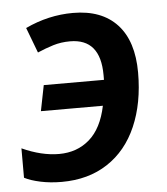

<svg xmlns="http://www.w3.org/2000/svg" viewBox="-45 -591 559 642"><g transform="rotate(-5 234.5 -270.0)"><path d="M223.1 -549.8Q319.3 -549.8 371.1 -493.9Q422.9 -438 422.9 -332Q422.9 -230 389.2 -152.3Q355.5 -74.7 291 -32.5Q226.6 9.8 137.2 9.8Q98.6 9.8 65.7 2.7Q32.7 -4.4 12.2 -15.1V-113.8Q77.6 -84 136.2 -84Q196.8 -84 238.5 -120.4Q280.3 -156.7 295.9 -231.9H87.9L105 -317.9H307.1V-334Q307.1 -456.1 205.1 -456.1Q174.8 -456.1 148.4 -448Q122.1 -439.9 95.2 -428.2L63 -513.2Q140.6 -549.8 223.1 -549.8Z"/></g></svg>

Font: Open Sans Semibold
Style: Italic
Weight: 600
Italic angle: -12°
Foundry: Ascender Corporation
Version: Version 1.10